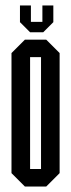

<svg xmlns="http://www.w3.org/2000/svg" viewBox="-20 -682 260 702"><path d="M90 -564 53 -601V-662H93V-602H135V-662H175V-601L138 -564ZM71 0 22 -49V-488L71 -537H149L198 -488V-49L149 0ZM130 -473H90V-64H130Z"/></svg>

Font: Commune Nuit Debout
Style: Regular
Weight: 400
Designer: Sébastien Marchal
Foundry: Sébastien Marchal
Version: Version 1.003;PS 1.3;hotconv 1.0.88;makeotf.lib2.5.647800